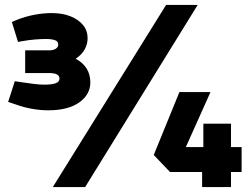

<svg xmlns="http://www.w3.org/2000/svg" viewBox="-20 -758 1015 778"><path d="M175 -311Q144 -311 110 -317Q76 -323 46 -334L13 -345L40 -429L73 -424Q94 -421 117 -418Q140 -415 160 -415Q189 -415 205 -420.5Q221 -426 221 -439Q221 -451 210.5 -456.5Q200 -462 179 -462H82V-554H179Q196 -554 206 -560.5Q216 -567 216 -578Q216 -591 202 -595.5Q188 -600 166 -600Q147 -600 122 -598Q97 -596 69 -591L53 -588L28 -669L52 -679Q86 -692 121 -698.5Q156 -705 190 -705Q233 -705 265.5 -692Q298 -679 316.5 -656.5Q335 -634 335 -603Q335 -580 323.5 -558.5Q312 -537 288 -521V-519Q315 -505 330.5 -481Q346 -457 346 -424Q346 -375 301 -343Q256 -311 175 -311ZM194 0 653 -738H781L325 0ZM959 -61H916V0H799V-61H669L603 -130L707 -385H833L733 -162H804V-257H916V-162H959Z"/></svg>

Font: REM ExtraBold
Style: Regular
Weight: 800
Designer: Octavio Pardo
Foundry: Ashler Design
Version: Version 1.005;gftools[0.9.28]